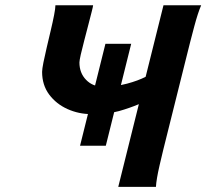

<svg xmlns="http://www.w3.org/2000/svg" viewBox="-20 -726 802 746"><path d="M489.7 -555.7 391.1 -159.7H291L389.6 -555.7ZM615.2 -705.6H761.7Q749 -676.8 734.4 -621.8Q719.7 -566.9 702.1 -495.6L630.9 -210.4Q612.8 -139.2 600.1 -84Q587.4 -28.8 585.9 0Q585.9 0 571 0Q556.2 0 534.4 0Q512.7 0 491 0Q469.2 0 454.3 0Q439.5 0 439.5 0L519.5 -321.3Q483.9 -306.2 442.4 -294.4Q400.9 -282.7 334 -282.7Q286.1 -282.7 242.4 -302.2Q198.7 -321.8 171.1 -358.6Q143.6 -395.5 143.6 -446.8Q143.6 -457.5 148.7 -483.2Q153.8 -508.8 161.6 -541.7Q169.4 -574.7 177.2 -607.9Q185.1 -641.1 190.2 -667.5Q195.3 -693.8 195.3 -705.6H341.8Q341.8 -702.1 336.4 -680.9Q331.1 -659.7 323.2 -629.6Q315.4 -599.6 307.4 -568.8Q299.3 -538.1 293.9 -514.4Q288.6 -490.7 288.6 -483.4Q288.6 -442.4 314.5 -415.8Q340.3 -389.2 379.9 -389.2Q429.7 -389.2 473.4 -400.9Q517.1 -412.6 545.9 -427.7Z"/></svg>

Font: Andika
Style: Bold Italic
Weight: 700
Italic angle: -14°
Designer: Victor Gaultney, Annie Olsen, Julie Remington, Don Collingsworth, Eric Hays, Becca Hirsbrunner
Foundry: SIL International
Version: Version 6.101